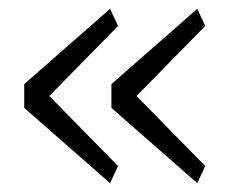

<svg xmlns="http://www.w3.org/2000/svg" viewBox="-20 -506 537 436"><path d="M446 -129 290 -288 446 -447 428 -486 233 -315V-261L428 -90ZM248 -129 92 -288 248 -447 230 -486 35 -315V-261L230 -90Z"/></svg>

Font: IBM Plex Thai Looped Light
Style: Regular
Weight: 300
Designer: Mike Abbink, Paul van der Laan, Pieter van Rosmalen, Ben Mitchell, Mark Frömberg
Foundry: Bold Monday
Version: Version 1.0